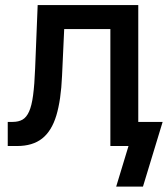

<svg xmlns="http://www.w3.org/2000/svg" viewBox="-20 -562 646 739"><path d="M9.8 0V-92.8H28.8Q51.3 -92.8 66.7 -101.6Q82 -110.4 92 -132.8Q102.1 -155.3 107.4 -195.6Q112.8 -235.8 115.2 -298.3L125 -542.5H512.2V0H404.8V-450.2H227.1L218.8 -270Q214.8 -177.2 196.8 -117.4Q178.7 -57.6 142.1 -28.8Q105.5 0 45.9 0ZM427.2 156.2 474.6 0H439.9V-92.8H606L530.3 156.2Z"/></svg>

Font: Inter 16pt Medium
Style: Regular
Weight: 500
Version: Version 4.001;git-66647c0bb